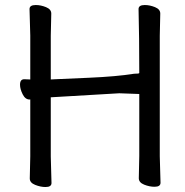

<svg xmlns="http://www.w3.org/2000/svg" viewBox="-20 -731 741 768"><path d="M162.1 17.1Q142.1 17.1 120.6 8.5Q99.1 0 99.1 -17.1L101.1 -106V-332L102.1 -333H98.1Q81.1 -333 70.6 -354Q60.1 -375 60.1 -392.1Q60.1 -414.1 77.1 -414.1L101.1 -413.1V-588.9L98.1 -694.8Q98.1 -710.9 123 -710.9Q143.1 -710.9 164.1 -702.4Q185.1 -693.8 185.1 -676.8L183.1 -587.9V-413.1H182.1L202.1 -414.1Q221.2 -415 334 -419.9Q446.8 -424.8 516.1 -436Q537.1 -436 537.1 -439Q537.1 -586.9 534.2 -694.8Q534.2 -710.9 559.1 -710.9Q579.1 -710.9 600.1 -702.4Q621.1 -693.8 621.1 -676.8L619.1 -587.9V-106L622.1 0Q622.1 16.1 598.1 16.1Q578.1 16.1 556.6 7.6Q535.2 -1 535.2 -18.1L537.1 -106.9V-355L457 -357.9L183.1 -341.8V-105L186 1Q186 17.1 162.1 17.1Z"/></svg>

Font: LXGW WenKai Screen
Style: Regular
Weight: 400
Designer: LXGW / Fontworks Inc.
Foundry: LXGW / Fontworks Inc.
Version: Version 1.510;January 18,2025